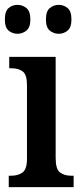

<svg xmlns="http://www.w3.org/2000/svg" viewBox="-20 -770 337 790"><path d="M16 0V-47H26Q55 -47 73 -60.5Q91 -74 91 -117V-420Q91 -463 73.5 -476Q56 -489 29 -489H18V-536H209V-120Q209 -74 227 -60.5Q245 -47 273 -47H283V0ZM222 -631Q201 -631 185 -644Q169 -657 169 -690Q169 -724 185 -737Q201 -750 222 -750Q242 -750 258 -737Q274 -724 274 -690Q274 -657 258 -644Q242 -631 222 -631ZM52 -631Q31 -631 15.5 -644Q0 -657 0 -690Q0 -724 15.5 -737Q31 -750 52 -750Q72 -750 88.5 -737Q105 -724 105 -690Q105 -657 88.5 -644Q72 -631 52 -631Z"/></svg>

Font: Noto Serif Myanmar Cond SemBd
Style: Regular
Weight: 600
Width: 3
Designer: Ben Mitchell and the Monotype Design Team
Foundry: Monotype Imaging Inc.
Version: Version 2.106; ttfautohint (v1.8.4.7-5d5b)